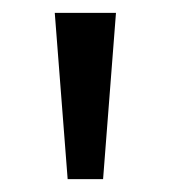

<svg xmlns="http://www.w3.org/2000/svg" viewBox="-20 -734 265 298"><path d="M160 -714 140 -456H85L65 -714Z"/></svg>

Font: Noto Sans Bassa Vah
Style: Regular
Weight: 400
Designer: Monotype Design Team
Foundry: Monotype Imaging Inc.
Version: Version 2.002